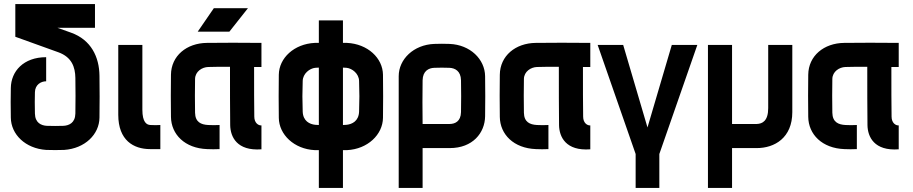

<svg xmlns="http://www.w3.org/2000/svg" viewBox="-20 -720 4470 940"><path d="M206 -322V-440C95 -440 34 -371 33 -289C32 -233 32 -210 33 -144C34 -62 104 7 206 14C224 15 276 15 294 14C396 7 466 -62 467 -144C468 -224 468 -269 467 -349C466 -441 426 -525 328 -560L261 -584H445V-700H55V-540L266 -464C332 -440 348 -391 349 -339C350 -281 350 -222 349 -164C348 -118 318 -106 292 -104C274 -103 226 -103 208 -104C182 -106 152 -118 151 -164C150 -210 150 -233 151 -269C152 -305 180 -322 206 -322Z M715 10H765V-108C749 -107 735 -107 716 -108C698 -109 677 -121 677 -183V-500H559V-158C559 -33 634 10 715 10Z M1260 -392V-510C1156 -511 1078 -511 993 -510C894 -509 818 -447 817 -354C816 -288 816 -214 817 -148C818 -62 885 6 994 10C1021 11 1028 11 1055 10V-108C1032 -107 1021 -107 999 -108C964 -110 936 -122 935 -168C934 -200 934 -303 935 -334C936 -370 969 -391 999 -392C1029 -393 1053 -393 1106 -393C1106 -296 1106 -175 1107 -107C1108 -50 1140 20 1260 11V-106C1245 -105 1225 -118 1225 -149C1224 -193 1224 -303 1224 -392ZM948 -565H1103L1194 -680H1027Z M1677 -388C1704 -385 1737 -360 1738 -324C1740 -268 1740 -229 1738 -173C1736 -127 1704 -112 1677 -109C1674 -109 1667 -108 1659 -108V-389C1667 -389 1674 -388 1677 -388ZM1345 -143C1346 -61 1420 10 1521 15H1541V200H1659V15H1679C1780 10 1854 -61 1855 -143C1856 -209 1856 -288 1855 -354C1854 -436 1780 -505 1679 -510H1659V-620H1541V-510H1521C1420 -505 1346 -436 1345 -354C1344 -288 1344 -209 1345 -143ZM1462 -173C1460 -229 1460 -268 1462 -324C1463 -360 1496 -385 1523 -388C1526 -388 1533 -389 1541 -389V-108C1533 -108 1526 -109 1523 -109C1496 -112 1464 -127 1462 -173Z M2049 200V5H2182C2294 5 2354 -69 2355 -151C2356 -230 2356 -268 2355 -347C2354 -430 2282 -501 2181 -505C2156 -506 2131 -506 2106 -505C2005 -501 1932 -430 1932 -347V200ZM2049 -113C2048 -184 2048 -256 2049 -327C2050 -373 2079 -387 2106 -388C2131 -389 2155 -389 2180 -388C2207 -387 2236 -373 2237 -327C2238 -275 2238 -223 2237 -171C2236 -125 2207 -113 2181 -113Z M2870 -392V-510C2766 -511 2688 -511 2603 -510C2504 -509 2428 -447 2427 -354C2426 -288 2426 -214 2427 -148C2428 -62 2495 6 2604 10C2631 11 2638 11 2665 10V-108C2642 -107 2631 -107 2609 -108C2574 -110 2546 -122 2545 -168C2544 -200 2544 -303 2545 -334C2546 -370 2579 -391 2609 -392C2639 -393 2663 -393 2716 -393C2716 -296 2716 -175 2717 -107C2718 -50 2750 20 2870 11V-106C2855 -105 2835 -118 2835 -149C2834 -193 2834 -303 2834 -392Z M3092 200H3208V34L3394 -500H3269L3150 -96L3031 -500H2906L3092 34Z M3446 -500V200H3564V5H3685C3772 5 3859 -45 3859 -171V-500H3741V-191C3741 -128 3713 -114 3685 -113H3564V-500Z M4380 -392V-510C4276 -511 4198 -511 4113 -510C4014 -509 3938 -447 3937 -354C3936 -288 3936 -214 3937 -148C3938 -62 4005 6 4114 10C4141 11 4148 11 4175 10V-108C4152 -107 4141 -107 4119 -108C4084 -110 4056 -122 4055 -168C4054 -200 4054 -303 4055 -334C4056 -370 4089 -391 4119 -392C4149 -393 4173 -393 4226 -393C4226 -296 4226 -175 4227 -107C4228 -50 4260 20 4380 11V-106C4365 -105 4345 -118 4345 -149C4344 -193 4344 -303 4344 -392Z"/></svg>

Font: Fervojo
Style: Bold
Weight: 700
Designer: kohakuno
Version: ver.1.0